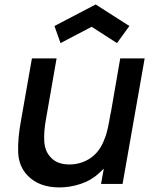

<svg xmlns="http://www.w3.org/2000/svg" viewBox="-20 -824 680 860"><path d="M251 -631 224 -707.5 408.5 -804 559.5 -707.5 504 -631 390.5 -704ZM628 -562.5 529 0H432.5L445 -68.5L423 -48Q388.5 -15.5 340.5 0Q293.5 15.5 246 15.5Q155 15.5 104 -37.5Q64.5 -77.5 61.5 -140Q58.5 -202 75 -289.5L123 -562.5H233.5L186.5 -293.5Q175 -231 178.5 -188Q182 -145 207.5 -119Q237.5 -85 300 -87.5Q349.5 -90.5 387.5 -117.5Q427.5 -145.5 448 -201Q452.5 -211.5 456.5 -225Q460.5 -238.5 463.8 -253.8Q467 -269 469.8 -284.8Q472.5 -300.5 475 -315.5L476 -316.5L518.5 -562.5Z"/></svg>

Font: Russisch Sans SemiBold
Style: Italic
Weight: 600
Width: 4
Italic angle: -10°
Designer: Michael Sharanda (font) & Cristiano Sobral (main changes)
Foundry: Michael Sharanda
Version: Version 2.00;September 8, 2020;FontCreator 13.0.0.2681 64-bi